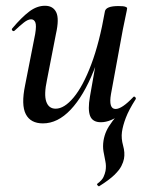

<svg xmlns="http://www.w3.org/2000/svg" viewBox="-20 -415 512 666"><path d="M129 13Q86 13 69.5 -19Q53 -51 67 -119L102 -297Q107 -327 102.5 -337.5Q98 -348 88 -348Q77 -348 63 -337Q49 -326 31 -309Q27 -305 23 -309Q19 -313 23 -317Q55 -355 81.5 -375Q108 -395 136 -395Q164 -395 175 -372.5Q186 -350 174 -297L143 -138Q132 -87 140.5 -62.5Q149 -38 173 -38Q203 -38 235.5 -77Q268 -116 296.5 -191.5Q325 -267 344 -376L360 -375Q340 -257 305 -169.5Q270 -82 225 -34.5Q180 13 129 13ZM324 231Q322 232 318.5 228Q315 224 318 222Q334 210 339 199Q344 188 346 178Q349 161 345.5 144.5Q342 128 339 110.5Q336 93 339 73Q342 55 349 39.5Q356 24 370 5.5Q384 -13 406 -39L399 -19Q383 -6 365 1.5Q347 9 330 9Q301 9 292.5 -13Q284 -35 292 -80L344 -376Q348 -394 391 -394Q409 -394 415 -391.5Q421 -389 421 -387Q421 -383 416 -360.5Q411 -338 406 -312L365 -89Q356 -37 381 -37Q403 -37 442 -78Q445 -82 449 -78Q453 -74 450 -70Q427 -34 416.5 -6.5Q406 21 403 43Q400 65 407 90Q414 115 410 136Q408 147 401 161Q394 175 376.5 192Q359 209 324 231Z"/></svg>

Font: Cormorant SemiBold
Style: Italic
Weight: 600
Italic angle: -10°
Designer: Christian Thalmann (Catharsis Fonts)
Foundry: Catharsis Fonts
Version: Version 4.000